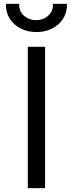

<svg xmlns="http://www.w3.org/2000/svg" viewBox="-20 -975 371 1001"><path d="M215 -731H125V6H215ZM11 -955V-950Q11 -889 56 -848Q102 -808 170 -808Q238 -808 284 -848Q329 -889 329 -950V-955H256V-948Q256 -915 230 -892Q205 -870 168 -870Q132 -870 106 -892Q80 -915 80 -948V-955Z"/></svg>

Font: Sawarabi Gothic
Style: Regular
Weight: 400
Designer: mshio (mshio@users.sourceforge.jp)
Version: Version 20141215